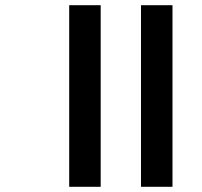

<svg xmlns="http://www.w3.org/2000/svg" viewBox="-20 -718 777 738"><path d="M246 -698H367V0H246ZM522 -698H643V0H522Z"/></svg>

Font: IBM Plex Sans Devanagari SemiBold
Style: Regular
Weight: 600
Designer: Mike Abbink, Paul van der Laan, Pieter van Rosmalen, Erin McLaughlin
Foundry: Bold Monday
Version: Version 1.1